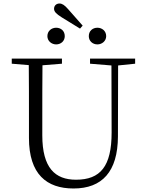

<svg xmlns="http://www.w3.org/2000/svg" viewBox="-20 -1059 832 1094"><path d="M332 -960 436 -896 451 -913 368 -1007C348 -1030 334 -1039 319 -1039C301 -1039 288 -1027 288 -1009C288 -993 300 -980 332 -960ZM300 -806C327 -806 349 -825 349 -853C349 -883 327 -901 300 -901C274 -901 250 -883 250 -853C250 -825 274 -806 300 -806ZM535 -806C561 -806 585 -825 585 -853C585 -883 561 -901 535 -901C508 -901 486 -883 486 -853C486 -825 508 -806 535 -806ZM493 -696 615 -686 616 -304C616 -111 552 -35 413 -35C294 -35 221 -102 221 -288V-389C221 -491 221 -589 222 -687L333 -696V-725H47V-696L144 -688C145 -589 145 -489 145 -389V-273C145 -66 246 15 399 15C562 15 651 -81 652 -281L653 -686L750 -696V-725H493Z"/></svg>

Font: Noto Serif SC Light
Style: Regular
Weight: 300
Designer: Ryoko NISHIZUKA 西塚涼子 (kana & ideographs); Frank Grießhammer (Latin, Greek & Cyrillic); Wenlong ZHANG 张文龙 (bopomofo); San
Foundry: Adobe
Version: Version 2.001;hotconv 1.1.0;makeotfexe 2.6.0